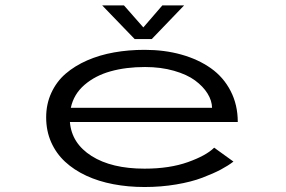

<svg xmlns="http://www.w3.org/2000/svg" viewBox="-20 -702 1090 732"><path d="M682 -681.5 558.5 -553H493.5L369.5 -681.5H452.5L526.5 -597.5L599 -681.5ZM870 -86Q850 -70.5 821.8 -55.5Q793.5 -40.5 751.5 -24.5Q709.5 -8.5 651.8 1.2Q594 11 531 11Q468 11 411.8 0.2Q355.5 -10.5 308.8 -32.2Q262 -54 228 -85.5Q194 -117 175 -160Q156 -203 156 -254.5Q156 -305.5 175.8 -348.2Q195.5 -391 230.2 -421Q265 -451 312.5 -471.8Q360 -492.5 415 -502.2Q470 -512 531.5 -512Q607 -512 671.2 -494Q735.5 -476 783.8 -442Q832 -408 859.2 -355.2Q886.5 -302.5 886.5 -237H246.5Q253 -155.5 329.2 -107.2Q405.5 -59 531 -59Q626.5 -59 696.5 -84Q766.5 -109 796.5 -139ZM533 -446.5Q460.5 -446.5 402 -430.2Q343.5 -414 302.2 -378.5Q261 -343 250 -291H788.5Q788 -318.5 771.2 -345.5Q754.5 -372.5 723.8 -395.2Q693 -418 643.2 -432.2Q593.5 -446.5 533 -446.5Z"/></svg>

Font: League Mono Extended Light
Style: Regular
Weight: 300
Width: 9
Designer: Tyler Finck
Foundry: The League of Moveable Type / Tyler Finck
Version: Version 2.210